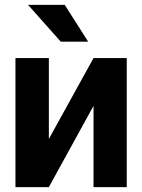

<svg xmlns="http://www.w3.org/2000/svg" viewBox="-20 -766 582 786"><path d="M180 -197.1 362.9 -528.4H498.9V0H362.9V-332.7L180 0H43.3V-528.4H180ZM245 -746.1 340.9 -595.5H228.7L94.8 -746.1Z"/></svg>

Font: Interface
Style: Bold
Weight: 700
Designer: Rasmus Andersson
Foundry: rsms
Version: Version 1.8